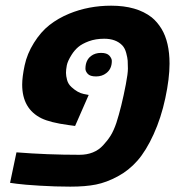

<svg xmlns="http://www.w3.org/2000/svg" viewBox="-20 -660 660 689"><path d="M59.6 -356.4Q59.6 -383.8 68.4 -425.3Q77.1 -466.8 101.8 -506.3Q126.5 -545.9 157.7 -570.3Q189 -594.7 228 -610.8Q297.9 -639.6 378.9 -639.6Q470.7 -639.6 524.4 -597.7Q543.9 -582 559.6 -556.6Q588.4 -508.8 588.4 -431.6Q588.4 -378.4 573.2 -307.6Q558.1 -236.8 531.2 -178Q504.4 -119.1 473.4 -83.7Q442.4 -48.3 402.3 -26.9Q362.3 -5.4 324.5 2.2Q286.6 9.8 232.4 9.8Q178.2 9.8 122.1 6.3Q65.9 2.9 41 -0.5L16.1 -3.9L39.1 -113.3Q149.4 -104.5 265.1 -104.5Q318.8 -104.5 350.1 -138.7Q365.7 -155.3 377 -173.3Q388.2 -191.4 397.5 -218.8Q416 -275.9 431.6 -357.4Q439 -396 439 -414.1Q439 -432.1 438.2 -442.4Q437.5 -452.6 432.9 -470Q428.2 -487.3 418.9 -497.1Q396 -521 354 -521Q323.2 -521 298.8 -512Q274.4 -502.9 260.7 -491.2Q247.1 -479.5 237.3 -463.9Q222.7 -440.9 219.7 -425.3Q216.8 -409.7 216.8 -398.7Q216.8 -387.7 220.7 -373Q224.6 -358.4 236.3 -347.7Q258.8 -327.1 280.3 -322.8L298.3 -319.3L249.5 -208L224.6 -211.4Q160.2 -220.2 128.9 -235.4Q59.6 -269.5 59.6 -356.4ZM306.6 -459Q321.3 -470.2 342.5 -470.2Q363.8 -470.2 372.6 -460.2Q381.3 -450.2 381.3 -441.4Q381.3 -412.6 361.3 -397.5Q346.2 -385.7 324.7 -385.7Q303.2 -385.7 294.9 -395Q286.6 -404.3 286.6 -413.1Q286.6 -443.8 306.6 -459Z"/></svg>

Font: Open Sans Hebrew
Style: Bold Italic
Weight: 700
Italic angle: -12°
Foundry: Ascender Corporation, Yanek Iontef
Version: Version 2.001;PS 002.001;hotconv 1.0.70;makeotf.lib2.5.58329